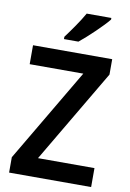

<svg xmlns="http://www.w3.org/2000/svg" viewBox="-101 -998 714 1058"><g transform="rotate(10 256.5 -468.5)"><path d="M434 -928V-937H296C271 -892 229 -833 197 -790V-777H278C325 -815 404 -890 434 -928ZM486 0V-106H170L478 -628V-714H35V-608H335L27 -86V0Z"/></g></svg>

Font: Noto Sans Thai SemCond SemBd
Style: Regular
Weight: 600
Width: 4
Designer: Monotype Design Team
Foundry: Monotype Imaging Inc.
Version: Version 2.002